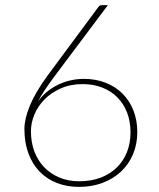

<svg xmlns="http://www.w3.org/2000/svg" viewBox="-20 -723 620 751"><path d="M289.5 -14Q336.5 -14 373.8 -28.2Q411 -42.5 437 -68Q463 -93.5 476.8 -128.5Q490.5 -163.5 490.5 -205Q490.5 -248.5 476.8 -283.5Q463 -318.5 438.2 -343Q413.5 -367.5 379.2 -380.8Q345 -394 303.5 -394Q255.5 -394 217.8 -377.2Q180 -360.5 154 -334Q128 -307.5 114.5 -274.8Q101 -242 101 -209.5Q101 -167 114.2 -131.2Q127.5 -95.5 152.2 -69.5Q177 -43.5 211.8 -28.8Q246.5 -14 289.5 -14ZM192.5 -423.5Q171.5 -395 155.5 -371.2Q139.5 -347.5 128 -325Q142.5 -346 162 -362.5Q181.5 -379 204.8 -390.5Q228 -402 254 -408.2Q280 -414.5 308 -414.5Q355 -414.5 393.5 -399.2Q432 -384 459.5 -356.5Q487 -329 502 -290.8Q517 -252.5 517 -206.5Q517 -159 500.2 -119.5Q483.5 -80 453.2 -51.8Q423 -23.5 381.2 -7.8Q339.5 8 289.5 8Q242 8 202.8 -7.2Q163.5 -22.5 135.2 -51.5Q107 -80.5 91.2 -122.8Q75.5 -165 75.5 -219Q75.5 -258 96.8 -309.8Q118 -361.5 166.5 -428L365.5 -696.5Q370 -703 379.5 -703H402Z"/></svg>

Font: Lato ExtraLight
Style: Regular
Weight: 275
Designer: Lukasz Dziedzic with Adam Twardoch and Botio Nikoltchev
Foundry: tyPoland Lukasz Dziedzic
Version: Version 2.015; 2015-08-06; http://www.latofonts.com/